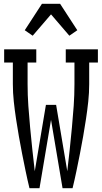

<svg xmlns="http://www.w3.org/2000/svg" viewBox="-20 -996 540 1016"><path d="M136 0Q125 -45 115.5 -91Q106 -137 97 -182.5Q88 -228 80 -274Q72 -320 65 -366Q58 -412 53 -458.5Q48 -505 48 -551V-665H2V-735H172V-665H126V-551Q126 -493 130 -435.5Q134 -378 139.5 -320.5Q145 -263 151 -205.5Q157 -148 164 -90L223 -441H277L336 -90Q343 -148 349 -205.5Q355 -263 360.5 -320.5Q366 -378 370 -435.5Q374 -493 374 -551V-665H328V-735H498V-665H452V-551Q452 -505 447 -458.5Q442 -412 435 -366Q428 -320 420 -274Q412 -228 403 -182.5Q394 -137 384.5 -91Q375 -45 364 0H311L250 -362L189 0ZM153 -807 111 -836 202 -976H298L389 -836L347 -807L250 -920Z"/></svg>

Font: Iosevka Curly Slab
Style: Regular
Weight: 400
Monospace: yes
Designer: Belleve Invis
Foundry: Belleve Invis
Version: Version 22.1.2; ttfautohint (v1.8.4)